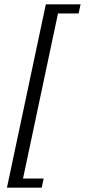

<svg xmlns="http://www.w3.org/2000/svg" viewBox="-20 -769 391 884"><path d="M172 95H12L191 -749H351L342 -707H247L86 53H181Z"/></svg>

Font: Quattrocento Sans
Style: Italic
Weight: 400
Designer: Pablo Impallari
Foundry: Pablo Impallari, Igino Marini, Brenda Gallo
Version: Version 2.000